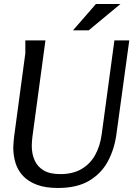

<svg xmlns="http://www.w3.org/2000/svg" viewBox="-20 -925 678 955"><path d="M206 -724 141 -243Q140 -231 139 -221Q138 -211 138 -200Q138 -160 152 -128Q166 -96 197 -77.5Q228 -59 280 -59Q342 -59 385 -84Q428 -109 453 -153.5Q478 -198 486 -258L549 -724H623L559 -257Q549 -183 516.5 -122.5Q484 -62 423.5 -26Q363 10 268 10Q206 10 163.5 -6Q121 -22 95 -49.5Q69 -77 57.5 -113.5Q46 -150 46 -192Q46 -204 47.5 -217.5Q49 -231 50 -244L106 -660V-724ZM457 -905H579L421 -774H343Z"/></svg>

Font: Rosario
Style: Italic
Weight: 400
Italic angle: -8.05°
Designer: Hector Gatti
Foundry: Omnibus Type
Version: Version 1.201